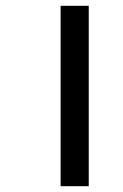

<svg xmlns="http://www.w3.org/2000/svg" viewBox="-20 -642 425 662"><path d="M189 -622V0H286V-622Z"/></svg>

Font: Noto Sans Devanagari UI Medium
Style: Regular
Weight: 500
Designer: Jelle Bosma - Monotype Design Team
Foundry: Monotype Imaging Inc.
Version: Version 2.004